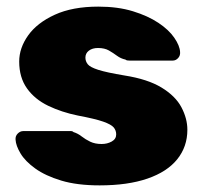

<svg xmlns="http://www.w3.org/2000/svg" viewBox="-20 -550 612 580"><path d="M281 10Q213 10 165 -4.5Q117 -19 86.5 -41Q56 -63 42 -86.5Q28 -110 27 -128Q26 -139 33.5 -146.5Q41 -154 50 -154H195Q196 -154 198 -153.5Q200 -153 202 -151Q215 -147 226.5 -138Q238 -129 252.5 -122Q267 -115 287 -115Q304 -115 317.5 -122.5Q331 -130 331 -144Q331 -156 323.5 -165Q316 -174 292 -182.5Q268 -191 215 -201Q166 -211 125.5 -230.5Q85 -250 61.5 -283Q38 -316 38 -364Q38 -405 65 -443Q92 -481 145.5 -505.5Q199 -530 277 -530Q336 -530 381.5 -516Q427 -502 458.5 -481Q490 -460 506.5 -436Q523 -412 524 -393Q525 -382 518 -374.5Q511 -367 502 -367H371Q368 -367 364.5 -367.5Q361 -368 359 -370Q345 -373 333.5 -381.5Q322 -390 309 -397.5Q296 -405 276 -405Q259 -405 248.5 -397Q238 -389 238 -376Q238 -365 245 -356Q252 -347 277 -339Q302 -331 356 -322Q426 -311 468 -285.5Q510 -260 528 -226Q546 -192 546 -158Q546 -107 515.5 -69Q485 -31 425.5 -10.5Q366 10 281 10Z"/></svg>

Font: Rubik Light ExtraBold
Style: Regular
Weight: 800
Version: Version 2.104